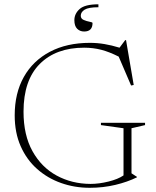

<svg xmlns="http://www.w3.org/2000/svg" viewBox="-20 -884 742 914"><path d="M606 -59 632 -42V-40Q586.5 -17.5 528.8 -3.8Q471 10 407 10Q335 10 270.8 -12.8Q206.5 -35.5 156.8 -79.5Q107 -123.5 78.5 -187.8Q50 -252 50 -335Q50 -440.5 93.5 -517.8Q137 -595 217.5 -637.5Q298 -680 408 -680Q443.5 -680 477.5 -674.2Q511.5 -668.5 549 -657L576 -693H580L616.5 -479.5L604 -477L545 -614.5Q500.5 -637 462 -647Q423.5 -657 380.5 -657Q246.5 -657 169.2 -579.5Q92 -502 92 -352.5Q92 -240.5 134.8 -164Q177.5 -87.5 249.8 -48.2Q322 -9 410.5 -8.5Q451.5 -8.5 496.8 -19.8Q542 -31 568 -49V-273.5L460.5 -288.5V-299.5H670.5V-288.5L606 -273.5ZM420.5 -774.5Q420.5 -734 380.5 -734Q360.5 -734 347.2 -747.2Q334 -760.5 334 -788Q334 -818.5 359 -841Q384 -863.5 448.5 -863.5V-849.5Q401.5 -849.5 383 -838Q364.5 -826.5 364.5 -809Q364.5 -795 378.5 -789Q392.5 -783 406.5 -780.5Q420.5 -778 420.5 -774.5Z"/></svg>

Font: Newsreader 16pt ExtraLight
Style: Regular
Weight: 275
Designer: Hugues Gentile
Foundry: Production Type
Version: Version 1.003; ttfautohint (v1.8.3)